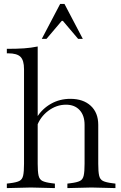

<svg xmlns="http://www.w3.org/2000/svg" viewBox="-20 -960 622 983"><path d="M15 3V-20L31 -22Q64 -26 79 -33.5Q94 -41 98.5 -61Q103 -81 103 -121V-606Q103 -651 85 -669Q67 -687 22 -687H15V-710Q67 -710 103 -712.5Q139 -715 173 -722V-121Q173 -81 177.5 -61Q182 -41 197.5 -33.5Q213 -26 245 -22L261 -20V3L138 0ZM325 3V-20L341 -22Q374 -26 389 -33.5Q404 -41 408.5 -61Q413 -81 413 -121V-321Q413 -369 387.5 -396.5Q362 -424 318 -424Q269 -424 227 -392.5Q185 -361 168 -311V-359Q197 -404 241.5 -429Q286 -454 340 -454Q406 -454 444.5 -418.5Q483 -383 483 -321V-121Q483 -81 487.5 -61Q492 -41 507.5 -33.5Q523 -26 555 -22L571 -20V3L448 0ZM194 -761 288 -940H310L404 -761H380L302 -853H296L218 -761Z"/></svg>

Font: Baskervville SC
Style: Regular
Weight: 400
Designer: Alexis Faudot, Rémi Forte, Morgane Pierson, Rafael Ribas, Tanguy Vanlaeys, Rosalie Wagner, Thomas Huot-Marchand
Foundry: ANRT
Version: Version 1.100